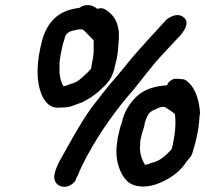

<svg xmlns="http://www.w3.org/2000/svg" viewBox="-20 -712 789 738"><path d="M143 -561C120 -475 117 -403 141 -346C149 -328 169 -291 216 -299C250 -297 273 -312 291 -317C298 -319 300 -321 311 -327C338 -341 363 -362 384 -384C394 -394 406 -408 413 -428L419 -444V-445C421 -458 428 -480 430 -493C432 -504 433 -515 434 -526C436 -553 440 -581 434 -606C428 -638 410 -660 384 -676C376 -681 366 -682 354 -678C347 -683 333 -695 311 -692C304 -692 295 -689 286 -682H285L268 -679C202 -667 163 -627 143 -561ZM217 -521C218 -528 220 -533 222 -544L228 -562V-563C231 -580 241 -589 259 -594H260C267 -596 280 -599 281 -599H296C297 -598 301 -596 304 -594C316 -581 329 -569 340 -557V-510C339 -498 337 -485 334 -472L330 -448C322 -438 313 -429 302 -420C287 -406 279 -399 263 -393L245 -387C243 -386 225 -378 223 -382C213 -399 207 -426 209 -452C207 -468 211 -494 217 -521ZM189 -40C185 -17 199 6 227 6C246 6 261 -5 271 -19L272 -25C275 -31 281 -40 285 -52V-53C286 -56 289 -60 294 -72C296 -77 304 -91 310 -104L316 -115C366 -207 427 -292 493 -367C520 -401 551 -440 578 -473C604 -503 631 -530 659 -561C665 -567 725 -623 681 -649C656 -663 631 -644 621 -638C570 -581 518 -528 467 -465L459 -455C440 -431 418 -406 395 -379C373 -351 355 -328 333 -300C287 -236 247 -160 209 -93C202 -79 193 -61 189 -40ZM431 -170C423 -123 429 -84 444 -52C458 -24 476 5 531 5C567 5 598 -10 619 -21C648 -36 678 -60 697 -91L709 -105C716 -113 720 -123 722 -133C731 -160 738 -192 743 -222C745 -237 746 -250 747 -266L749 -277C746 -321 734 -371 701 -398C695 -405 685 -409 673 -408L667 -409H649C636 -404 627 -398 622 -384C578 -382 533 -369 504 -340C479 -316 457 -283 448 -240C444 -229 440 -218 438 -205C435 -195 432 -182 431 -170ZM519 -165V-166C519 -174 522 -183 524 -191V-192C526 -201 530 -214 534 -225L537 -242C548 -270 550 -282 580 -293C584 -295 593 -299 597 -300H598C601 -301 604 -301 608 -301H613C627 -292 641 -284 652 -274C652 -272 653 -270 653 -267C657 -232 652 -186 640 -139C627 -124 612 -110 598 -101C590 -96 579 -89 559 -85C552 -81 539 -78 537 -79C526 -98 517 -120 518 -148L519 -154C519 -158 518 -162 519 -165Z"/></svg>

Font: Scribbler
Style: BlkIta
Weight: 900
Designer: Mew Too
Foundry: Cannot Into Space Fonts
Version: Version 1.001